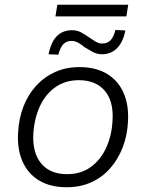

<svg xmlns="http://www.w3.org/2000/svg" viewBox="-20 -779 613 807"><path d="M260 8Q192 8 145 -20Q98 -48 75 -99.5Q52 -151 56 -221Q59 -280 78 -330Q97 -380 131 -417.5Q165 -455 211 -476Q257 -497 314 -497Q382 -497 429 -469Q476 -441 499 -389.5Q522 -338 518 -268Q515 -209 495.5 -159Q476 -109 442.5 -71Q409 -33 363 -12.5Q317 8 260 8ZM262 -47Q320 -47 361.5 -77Q403 -107 426.5 -158.5Q450 -210 453 -273Q458 -354 420 -398Q382 -442 311 -442Q254 -442 212 -412Q170 -382 147 -331Q124 -280 120 -216Q116 -136 153.5 -91.5Q191 -47 262 -47ZM213 -710 221 -759H519L511 -710ZM225 -549 184 -551Q191 -585 204 -607.5Q217 -630 237 -641Q257 -652 282 -652Q305 -652 322.5 -642Q340 -632 356 -621Q370 -611 383 -603.5Q396 -596 409 -596Q432 -596 445 -610Q458 -624 465 -653L507 -651Q497 -601 471.5 -576Q446 -551 409 -551Q387 -551 369 -561Q351 -571 335 -581Q322 -592 308.5 -599.5Q295 -607 281 -607Q259 -607 246 -593Q233 -579 225 -549Z"/></svg>

Font: Nunito Sans 10pt Light
Style: Italic
Weight: 300
Italic angle: -9°
Designer: Vernon Adams
Foundry: Vernon Adams
Version: Version 3.101;gftools[0.9.27]